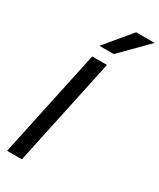

<svg xmlns="http://www.w3.org/2000/svg" viewBox="-253 -1106 979 1182"><g transform="rotate(30 236.5 -514.5)"><path d="M182 -765H287L124 0H19ZM342 -1029H473L290 -844H188Z"/></g></svg>

Font: Application Medium
Style: Italic
Weight: 500
Italic angle: -12°
Designer: Wei Huang
Foundry: Wei Huang
Version: Version 0.012